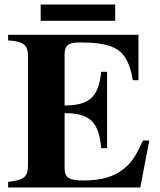

<svg xmlns="http://www.w3.org/2000/svg" viewBox="-20 -830 707 850"><path d="M641 -208H613C583 -143 565 -113 531 -85C484 -46 427 -31 349 -31C284 -31 266 -44 266 -87V-329C375 -329 418 -293 428 -174H454V-512H428C416 -396 372 -364 266 -363V-588C266 -626 279 -642 331 -642C494 -642 545 -609 568 -475H593V-676H16V-651C85 -647 104 -631 104 -580V-101C104 -49 90 -33 16 -25V0H601ZM490 -738V-810H160V-738Z"/></svg>

Font: XITS Math
Style: Bold
Weight: 700
Designer: MicroPress Inc., with final additions and corrections provided by Coen Hoffman, Elsevier (retired)
Version: Version 1.302